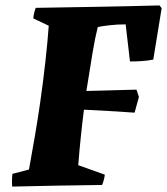

<svg xmlns="http://www.w3.org/2000/svg" viewBox="-20 -683 617 709"><path d="M25 6Q23 -18 26 -41L87 -57Q97 -111 108.5 -178.5Q120 -246 129 -309Q139 -379 147.5 -454.5Q156 -530 160 -588L103 -615Q105 -637 112 -654Q232 -656 346.5 -658Q461 -660 569 -663L577 -653L546 -463Q527 -459 504 -457.5Q481 -456 460 -456L444 -593Q412 -593 382.5 -589.5Q353 -586 341 -583Q331 -543 322 -489.5Q313 -436 299 -347L484 -352L493 -325L477 -267Q434 -270 383.5 -273Q333 -276 290 -278Q284 -231 278.5 -178.5Q273 -126 269 -73L367 -38Q365 -19 357 0Q273 1 190 2.5Q107 4 25 6Z"/></svg>

Font: Labrada ExtraBold
Style: Italic
Weight: 800
Italic angle: -7°
Designer: Mercedes Jáuregui
Foundry: Omnibus-Type Team
Version: Version 1.000; ttfautohint (v1.8.4.7-5d5b)